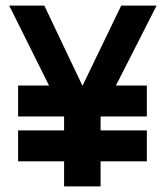

<svg xmlns="http://www.w3.org/2000/svg" viewBox="-20 -669 594 689"><path d="M210 0V-90H45V-201H210V-251H45V-362H156L13 -649H139L276 -361L415 -649H542L396 -362H507V-251H341V-201H507V-90H341V0Z"/></svg>

Font: Gabarito SemiBold
Style: Regular
Weight: 600
Designer: Leandro Assis / Alvaro Franca / Felipe Casaprima
Foundry: Naipe Foundry
Version: Version 1.000